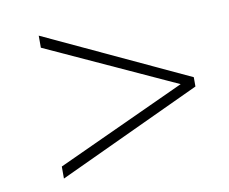

<svg xmlns="http://www.w3.org/2000/svg" viewBox="-55 -505 654 549"><g transform="rotate(-10 272.0 -230.5)"><path d="M505 -244V-217L89 -23V-58L482 -239V-223L89 -403V-438Z"/></g></svg>

Font: Ysabeau Infant ExtraLight
Style: Italic
Weight: 250
Italic angle: -12°
Designer: Christian Thalmann (Catharsis Fonts)
Version: Version 2.001;gftools[0.9.30]; featfreeze: ss01,ss02,lnum